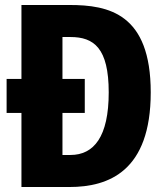

<svg xmlns="http://www.w3.org/2000/svg" viewBox="-20 -750 660 770"><path d="M320 -433.5H230.5V-601.5H262.5C356.5 -601.5 416 -557.5 416 -379.5C416 -201.5 356.5 -128.5 262.5 -128.5H230.5V-297H320ZM66 0H258.5C416 0 584.5 -63.5 584.5 -379.5C584.5 -695.5 416 -730 258.5 -730H66V-433.5H6.5V-297H66Z"/></svg>

Font: Monaspace Neon ExtraBold
Style: Regular
Weight: 800
Designer: Riley Cran & the Lettermatic Team
Foundry: Lettermatic
Version: Version 1.200 (Monaspace Neon)